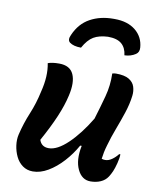

<svg xmlns="http://www.w3.org/2000/svg" viewBox="-90 -879 780 958"><g transform="rotate(10 300.0 -400.0)"><path d="M122 -535Q143 -543 179 -543Q234 -543 252 -503Q270 -463 254 -394Q243 -344 217.5 -284Q192 -224 152 -152Q163 -118 200 -118Q243 -118 296.5 -169Q350 -220 400 -303Q419 -365 434.5 -422.5Q450 -480 448 -540Q457 -543 467 -543Q510 -543 532.5 -529.5Q555 -516 562 -494Q569 -472 566 -448Q561 -406 546 -360.5Q531 -315 514 -270.5Q497 -226 485 -183Q479 -163 475.5 -146Q472 -129 470 -112Q478 -109 488 -109Q505 -109 522 -121Q539 -133 552 -150H558Q558 -131 551 -104Q544 -77 537 -61Q530 -45 521 -31Q508 -11 485 -1Q462 9 434 9Q390 9 368 -37.5Q346 -84 360 -155L361 -158H353Q328 -113 293 -74.5Q258 -36 219 -13Q180 10 142 10Q112 10 90 -6Q68 -22 55.5 -48Q43 -74 39 -103.5Q35 -133 41 -159Q55 -218 78 -273Q101 -328 114 -389Q135 -471 122 -535ZM395 -717Q351 -715 323 -698.5Q295 -682 272 -640Q234 -640 214 -655Q199 -667 212 -694Q238 -754 289 -782Q340 -810 406 -810H413Q479 -810 519 -777.5Q559 -745 563 -692Q565 -668 548 -657Q524 -641 492 -640Q488 -677 465 -697Q442 -717 395 -717Z"/></g></svg>

Font: Recursive Sn Csl St SmB
Style: Italic
Weight: 600
Italic angle: -15°
Version: Version 1.079;hotconv 1.0.112;makeotfexe 2.5.65598; ttfautoh